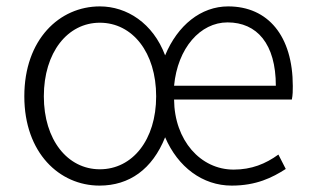

<svg xmlns="http://www.w3.org/2000/svg" viewBox="-20 -567 977 600"><path d="M291 13C384 13 456 -38 496 -138C536 -45 613 13 704 13C781 13 831 -12 873 -39L850 -84C810 -55 766 -37 710 -37C607 -37 525 -128 524 -256H892C895 -270 895 -284 895 -298C895 -454 818 -547 693 -547C608 -547 535 -488 496 -394C458 -495 376 -547 292 -547C166 -547 56 -444 56 -266C56 -89 166 13 291 13ZM292 -38C191 -38 117 -130 117 -266C117 -403 191 -496 292 -496C394 -496 468 -403 468 -266C468 -130 394 -38 292 -38ZM524 -299C535 -417 606 -497 691 -497C783 -497 842 -430 842 -299Z"/></svg>

Font: Noto Sans KR Light
Style: Regular
Weight: 300
Designer: Ryoko NISHIZUKA 西塚涼子 (kana, bopomofo & ideographs); Paul D. Hunt (Latin, Greek & Cyrillic); Sandoll Communications 산돌커뮤니
Foundry: Adobe
Version: Version 2.004;hotconv 1.0.118;makeotfexe 2.5.65603